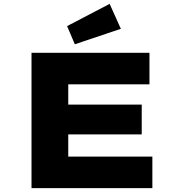

<svg xmlns="http://www.w3.org/2000/svg" viewBox="-20 -973 921 993"><path d="M143 0V-700H753V-537H333V-163H768V0ZM245 -278V-432H713V-278ZM367 -744 327 -838 547 -953 605 -824Z"/></svg>

Font: Lexend Peta ExtraBold
Style: Regular
Weight: 800
Version: Version 1.007